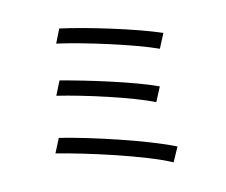

<svg xmlns="http://www.w3.org/2000/svg" viewBox="-83 -861 1167 990"><g transform="rotate(-10 500.0 -366.0)"><path d="M287 -757 258 -683C396 -665 658 -608 780 -564L812 -641C686 -685 417 -741 287 -757ZM242 -493 212 -418C354 -397 598 -342 714 -296L746 -373C621 -419 379 -470 242 -493ZM187 -202 156 -126C318 -100 615 -33 748 25L782 -52C645 -107 355 -176 187 -202Z"/></g></svg>

Font: Noto Sans Japanese Regular
Style: Regular
Weight: 400
Designer: Ryoko NISHIZUKA (kana & ideographs); Paul D. Hunt (Latin, Greek & Cyrillic); Wenlong ZHANG (bopomofo); Sandoll Communica
Foundry: Adobe Systems Incorporated
Version: Version 1.000;PS 1;hotconv 1.0.78;makeotf.lib2.5.61930